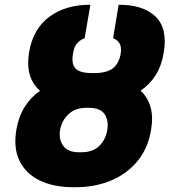

<svg xmlns="http://www.w3.org/2000/svg" viewBox="-20 -780 721 810"><path d="M377 -471.7Q430.7 -471.7 456.3 -491.9Q481.9 -512.2 489.3 -553.7Q493.7 -584 482.7 -599.4Q471.7 -614.7 457 -618.2L480.5 -759.8Q582 -760.7 635 -711.2Q688 -661.6 670.9 -558.6Q661.6 -502.4 636.5 -462.6Q611.3 -422.9 572.8 -397.5Q602.5 -370.6 614.7 -329.6Q627 -288.6 617.2 -231.4Q604.5 -154.3 560.1 -100.3Q515.6 -46.4 448.2 -18.3Q380.9 9.8 298.8 9.8H289.1Q207 9.8 148.4 -18.3Q89.8 -46.4 63 -100.3Q36.1 -154.3 48.8 -231.4Q58.6 -288.6 84.5 -329.6Q110.4 -370.6 148.9 -397Q118.7 -422.9 106.2 -462.4Q93.8 -502 102.5 -558.6Q119.6 -659.7 189.5 -710.2Q259.3 -760.7 361.3 -759.8L336.9 -618.2Q322.3 -614.7 307.1 -599.4Q292 -584 288.1 -553.7Q280.3 -511.2 298.3 -491.5Q316.4 -471.7 368.2 -471.7ZM354.5 -325.2H344.7Q297.4 -325.2 268.8 -298.1Q240.2 -271 233.4 -231.4Q227.1 -192.4 246.6 -165Q266.1 -137.7 313.5 -137.7H323.2Q372.6 -137.7 399.4 -165Q426.3 -192.4 432.6 -231.4Q439 -271 421.4 -298.1Q403.8 -325.2 354.5 -325.2Z"/></svg>

Font: Inter Display Black
Style: Italic
Weight: 900
Italic angle: -9.39999°
Designer: Rasmus Andersson
Foundry: rsms
Version: Version 4.000;git-a52131595